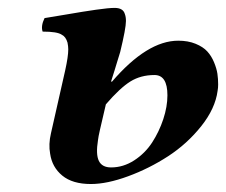

<svg xmlns="http://www.w3.org/2000/svg" viewBox="-20 -456 572 486"><path d="M248 -191.9Q245.6 -181.2 240.5 -159.7Q235.4 -138.2 232.9 -127Q229 -109.9 228 -101.1Q222.2 -65.4 230.2 -48.8Q238.3 -32.2 261.2 -32.2Q292 -32.2 319.6 -50Q347.2 -67.9 365 -95.2Q382.8 -122.6 393.3 -154.3Q403.8 -186 403.8 -214.8Q403.8 -266.1 371.1 -266.1Q336.4 -266.1 310.1 -249.8Q283.7 -233.4 248 -191.9ZM270 -277.8 261.2 -250 263.2 -249Q352.5 -353 431.2 -353Q456.1 -353 475.1 -345.2Q494.1 -337.4 504.6 -325.9Q515.1 -314.5 521.7 -298.6Q528.3 -282.7 530.3 -269.5Q532.2 -256.3 532.2 -242.2Q532.2 -233.4 530.8 -226.1Q524.9 -181.2 489.3 -136.5Q453.6 -91.8 405.5 -60.5Q357.4 -29.3 304.2 -9.8Q251 9.8 210 9.8Q163.6 9.8 137.7 -11.5Q111.8 -32.7 106.9 -66.9Q102.5 -90.8 108.9 -118.2L145 -277.8Q152.8 -313 152.8 -331.1Q152.8 -338.4 150.9 -348.1Q146.5 -363.3 136.2 -368.2Q125 -376 87.9 -376Q83 -390.1 92.8 -410.2Q105.5 -412.1 148.2 -419.4Q190.9 -426.8 223.1 -431.4Q255.4 -436 270 -436Q291.5 -436 295.9 -420.9Q298.8 -413.6 298.8 -402.8Q298.8 -384.3 284.2 -324.2Q281.7 -315.4 276.1 -297.9Q270.5 -280.3 270 -277.8Z"/></svg>

Font: Common Serif
Style: Bold Italic
Weight: 700
Italic angle: -12°
Designer: Philipp H. Poll, Khaled Hosny
Foundry: Stefan Peev, Context Ltd.
Version: Version 1.026